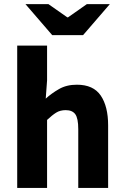

<svg xmlns="http://www.w3.org/2000/svg" viewBox="-20 -925 611 945"><path d="M64.7 0V-700.6H211.7V-529.4L205.1 -439.6Q233.4 -465.4 270.5 -486.7Q307.6 -508.1 358.3 -508.1Q439.7 -508.1 475.9 -454.6Q512.2 -401 512.2 -308V0H365.2V-289.2Q365.2 -342.8 350.5 -362.9Q335.9 -382.9 303.5 -382.9Q275.8 -382.9 256.1 -370.4Q236.4 -358 211.7 -334.7V0ZM237 -752.1 105.3 -904.7H218.4L311 -839.8H315L407.5 -904.7H520.6L388.9 -752.1Z"/></svg>

Font: Source Sans 3 VF
Style: Regular
Weight: 200
Designer: Paul D. Hunt
Foundry: Adobe
Version: Version 3.046;hotconv 1.0.118;makeotfexe 2.5.65603